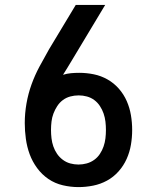

<svg xmlns="http://www.w3.org/2000/svg" viewBox="-20 -755 640 783"><path d="M300 8Q268 8 236 0.5Q204 -7 177.5 -25Q151 -43 131.5 -69.5Q112 -96 101 -126Q90 -156 85.5 -188.5Q81 -221 81 -253Q81 -293 88 -333Q95 -373 108.5 -410.5Q122 -448 141 -483.5Q160 -519 180 -554L289 -735H409L272 -507Q263 -492 254.5 -478Q246 -464 237 -450Q253 -455 269.5 -456.5Q286 -458 303 -458Q333 -458 362.5 -452Q392 -446 418.5 -431Q445 -416 465 -393Q485 -370 497 -342.5Q509 -315 514 -285Q519 -255 519 -225Q519 -195 514 -165Q509 -135 496.5 -107Q484 -79 463.5 -56Q443 -33 416.5 -18.5Q390 -4 360 2Q330 8 300 8ZM300 -84Q317 -84 333.5 -88.5Q350 -93 364 -103Q378 -113 387.5 -127.5Q397 -142 402.5 -158Q408 -174 410 -191Q412 -208 412 -225Q412 -242 410 -259Q408 -276 402.5 -292Q397 -308 387.5 -322.5Q378 -337 364.5 -347Q351 -357 334.5 -361.5Q318 -366 301 -366Q283 -366 266.5 -361.5Q250 -357 236.5 -347Q223 -337 213.5 -322.5Q204 -308 198 -292Q192 -276 190 -259Q188 -242 188 -225Q188 -208 190 -191Q192 -174 197.5 -158Q203 -142 212.5 -128Q222 -114 236 -103.5Q250 -93 266.5 -88.5Q283 -84 300 -84Z"/></svg>

Font: Iosevka Etoile Semibold
Style: Regular
Weight: 600
Designer: Belleve Invis
Foundry: Belleve Invis
Version: Version 22.1.2; ttfautohint (v1.8.4)